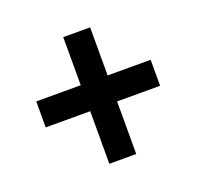

<svg xmlns="http://www.w3.org/2000/svg" viewBox="-85 -618 619 604"><g transform="rotate(-20 225.0 -316.0)"><path d="M184 -104V-280H35V-367H184V-528H274V-367H418V-280H274V-104Z"/></g></svg>

Font: Inconsolata SemiCondensed Bold
Style: Regular
Weight: 700
Width: 4
Monospace: yes
Designer: Raph Levien, Cyreal, Brenton Simpson
Foundry: Raph Levien, Cyreal, Google
Version: Version 3.001; ttfautohint (v1.8.2.53-6de2)